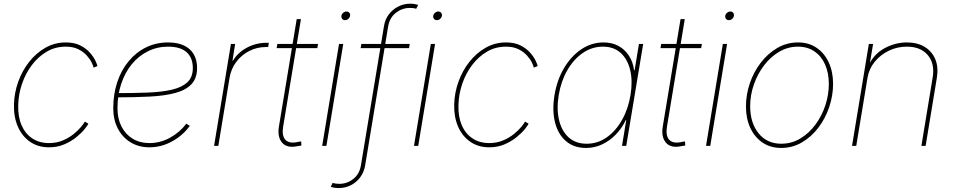

<svg xmlns="http://www.w3.org/2000/svg" viewBox="-20 -774 5069 1019"><path d="M240.2 7.8Q182.1 7.8 139.6 -21.5Q97.2 -50.8 74.7 -102.3Q52.2 -153.8 54.2 -220.2Q55.7 -281.7 76.9 -340.6Q98.1 -399.4 135.3 -446.3Q172.4 -493.2 221.7 -521Q271 -548.8 329.1 -548.8Q374 -548.8 405.3 -533.2Q436.5 -517.6 456.3 -495.4Q476.1 -473.1 485.8 -452.9Q495.6 -432.6 497.1 -423.3L476.6 -415Q475.1 -424.3 466.3 -442.4Q457.5 -460.4 440.2 -479.7Q422.9 -499 395.5 -512.7Q368.2 -526.4 329.1 -526.4Q273.4 -526.4 228 -499.8Q182.6 -473.1 149.2 -428.7Q115.7 -384.3 96.9 -329.3Q78.1 -274.4 76.7 -216.8Q74.7 -155.8 94 -110.4Q113.3 -64.9 150.9 -39.8Q188.5 -14.6 240.2 -14.6Q280.3 -14.6 313.2 -28.6Q346.2 -42.5 370.8 -62.5Q395.5 -82.5 410.6 -101.1Q425.8 -119.6 430.2 -128.4L449.2 -117.7Q444.8 -107.9 428.2 -87.6Q411.6 -67.4 384.5 -45.4Q357.4 -23.4 321 -7.8Q284.7 7.8 240.2 7.8Z M772.9 7.8Q716.3 7.8 673.1 -18.6Q629.9 -44.9 605.5 -91.6Q581.1 -138.2 581.1 -199.2Q581.1 -274.4 602.3 -338.1Q623.5 -401.9 662.8 -449.2Q702.1 -496.6 755.4 -522.7Q808.6 -548.8 872.6 -548.8Q922.4 -548.8 956.5 -532.5Q990.7 -516.1 1008.3 -485.8Q1025.9 -455.6 1025.9 -413.6Q1025.9 -358.4 995.8 -326.9Q965.8 -295.4 910.2 -280.5Q854.5 -265.6 775.6 -261.5Q696.8 -257.3 600.1 -257.3V-279.8Q690.9 -279.8 765.1 -282.7Q839.4 -285.6 892.6 -298.1Q945.8 -310.5 974.6 -337.6Q1003.4 -364.7 1003.4 -412.6Q1003.4 -467.3 970.5 -496.8Q937.5 -526.4 872.6 -526.4Q814 -526.4 764.6 -501.7Q715.3 -477.1 679.2 -432.9Q643.1 -388.7 623.3 -329.1Q603.5 -269.5 603.5 -199.2Q603.5 -143.6 625 -102.1Q646.5 -60.5 684.6 -37.6Q722.7 -14.6 772.9 -14.6Q831.5 -14.6 883.5 -43.7Q935.5 -72.8 968.8 -117.7L987.3 -106Q951.7 -56.2 894.3 -24.2Q836.9 7.8 772.9 7.8Z M1116.2 0 1205.6 -541H1228L1213.9 -452.1H1216.3Q1242.7 -495.6 1290.8 -521.2Q1338.9 -546.9 1395 -546.9Q1399.4 -546.9 1400.9 -546.9Q1402.3 -546.9 1406.7 -546.9L1403.3 -524.4Q1400.9 -524.4 1398.4 -524.4Q1396 -524.4 1391.6 -524.4Q1343.8 -524.4 1302.5 -503.2Q1261.2 -481.9 1233.6 -445.1Q1206.1 -408.2 1198.2 -360.4L1138.7 0Z M1668 -541 1664.1 -518.6H1448.2L1452.1 -541ZM1554.7 -672.4H1577.1L1482.9 -103Q1474.6 -54.2 1494.4 -32.5Q1514.2 -10.7 1558.1 -20Q1563 -21 1568.4 -22Q1573.7 -22.9 1578.6 -23.4L1579.6 -1.5Q1573.7 -1 1568.4 0Q1563 1 1557.1 2Q1502.4 13.2 1476.8 -17.3Q1451.2 -47.9 1460.4 -103Z M1689.9 0 1779.3 -541H1801.8L1712.4 0ZM1811 -667Q1801.8 -667 1796.1 -673.8Q1790.5 -680.7 1792 -689.9Q1793.5 -699.7 1801.5 -706.3Q1809.6 -712.9 1818.8 -712.9Q1828.6 -712.9 1834 -706.3Q1839.4 -699.7 1837.9 -689.9Q1836.4 -680.7 1828.6 -673.8Q1820.8 -667 1811 -667Z M2154.8 -541 2150.9 -518.6H1894L1897.9 -541ZM1777.8 224.1Q1769.5 224.1 1762.5 223.4Q1755.4 222.7 1748.8 221.2Q1742.2 219.7 1735.8 217.3L1745.1 196.8Q1753.4 199.2 1762 200.4Q1770.5 201.7 1780.8 201.7Q1821.8 201.7 1854.7 176Q1887.7 150.4 1895.5 103.5L2017.6 -633.8Q2023.4 -671.9 2044.2 -698.5Q2064.9 -725.1 2094.5 -739.7Q2124 -754.4 2157.2 -754.4Q2169.9 -754.4 2179.9 -752.7Q2189.9 -751 2199.2 -748L2189 -727.5Q2181.2 -730 2173.6 -731Q2166 -731.9 2154.3 -731.9Q2114.3 -731.9 2081.1 -706.1Q2047.9 -680.2 2040 -633.8L1918 103.5Q1911.6 141.1 1890.9 168.2Q1870.1 195.3 1840.8 209.7Q1811.5 224.1 1777.8 224.1Z M2177.2 0 2266.6 -541H2289.1L2199.7 0ZM2298.3 -667Q2289.1 -667 2283.4 -673.8Q2277.8 -680.7 2279.3 -689.9Q2280.8 -699.7 2288.8 -706.3Q2296.9 -712.9 2306.2 -712.9Q2315.9 -712.9 2321.3 -706.3Q2326.7 -699.7 2325.2 -689.9Q2323.7 -680.7 2315.9 -673.8Q2308.1 -667 2298.3 -667Z M2576.7 7.8Q2518.6 7.8 2476.1 -21.5Q2433.6 -50.8 2411.1 -102.3Q2388.7 -153.8 2390.6 -220.2Q2392.1 -281.7 2413.3 -340.6Q2434.6 -399.4 2471.7 -446.3Q2508.8 -493.2 2558.1 -521Q2607.4 -548.8 2665.5 -548.8Q2710.4 -548.8 2741.7 -533.2Q2772.9 -517.6 2792.7 -495.4Q2812.5 -473.1 2822.3 -452.9Q2832 -432.6 2833.5 -423.3L2813 -415Q2811.5 -424.3 2802.7 -442.4Q2793.9 -460.4 2776.6 -479.7Q2759.3 -499 2731.9 -512.7Q2704.6 -526.4 2665.5 -526.4Q2609.9 -526.4 2564.5 -499.8Q2519 -473.1 2485.6 -428.7Q2452.1 -384.3 2433.3 -329.3Q2414.6 -274.4 2413.1 -216.8Q2411.1 -155.8 2430.4 -110.4Q2449.7 -64.9 2487.3 -39.8Q2524.9 -14.6 2576.7 -14.6Q2616.7 -14.6 2649.7 -28.6Q2682.6 -42.5 2707.3 -62.5Q2731.9 -82.5 2747.1 -101.1Q2762.2 -119.6 2766.6 -128.4L2785.6 -117.7Q2781.2 -107.9 2764.6 -87.6Q2748 -67.4 2720.9 -45.4Q2693.8 -23.4 2657.5 -7.8Q2621.1 7.8 2576.7 7.8Z M3090.3 11.2Q3025.9 11.2 2983.6 -25.1Q2941.4 -61.5 2925.5 -125Q2909.7 -188.5 2922.9 -269Q2936 -349.1 2973.4 -412.4Q3010.7 -475.6 3064.9 -512.2Q3119.1 -548.8 3183.1 -548.8Q3227.5 -548.8 3261.7 -530.5Q3295.9 -512.2 3317.6 -479Q3339.4 -445.8 3345.2 -401.4H3348.1L3371.1 -541H3393.6L3303.7 0H3281.2L3303.7 -136.7H3301.3Q3280.3 -92.8 3247.6 -59.3Q3214.8 -25.9 3174.8 -7.3Q3134.8 11.2 3090.3 11.2ZM3093.3 -11.2Q3151.9 -11.2 3200 -44.9Q3248 -78.6 3281 -137Q3314 -195.3 3326.2 -269Q3338.4 -343.3 3324.7 -401.4Q3311 -459.5 3274.4 -492.9Q3237.8 -526.4 3179.7 -526.4Q3122.1 -526.4 3073.2 -492.9Q3024.4 -459.5 2991 -401.4Q2957.5 -343.3 2945.3 -269Q2933.1 -195.3 2947 -137Q2960.9 -78.6 2998 -44.9Q3035.2 -11.2 3093.3 -11.2Z M3705.1 -541 3701.2 -518.6H3485.4L3489.3 -541ZM3591.8 -672.4H3614.3L3520 -103Q3511.7 -54.2 3531.5 -32.5Q3551.3 -10.7 3595.2 -20Q3600.1 -21 3605.5 -22Q3610.8 -22.9 3615.7 -23.4L3616.7 -1.5Q3610.8 -1 3605.5 0Q3600.1 1 3594.2 2Q3539.6 13.2 3513.9 -17.3Q3488.3 -47.9 3497.6 -103Z M3727.1 0 3816.4 -541H3838.9L3749.5 0ZM3848.1 -667Q3838.9 -667 3833.3 -673.8Q3827.6 -680.7 3829.1 -689.9Q3830.6 -699.7 3838.6 -706.3Q3846.7 -712.9 3856 -712.9Q3865.7 -712.9 3871.1 -706.3Q3876.5 -699.7 3875 -689.9Q3873.5 -680.7 3865.7 -673.8Q3857.9 -667 3848.1 -667Z M4126 11.2Q4069.3 11.2 4027.3 -17.1Q3985.4 -45.4 3962.2 -95Q3939 -144.5 3939 -209Q3939 -271.5 3959.5 -331.8Q3980 -392.1 4017.3 -440.9Q4054.7 -489.7 4105.2 -519.3Q4155.8 -548.8 4215.8 -548.8Q4272 -548.8 4313.7 -520.5Q4355.5 -492.2 4378.4 -442.6Q4401.4 -393.1 4401.4 -329.1Q4401.4 -267.1 4381.1 -206.5Q4360.8 -146 4323.7 -96.9Q4286.6 -47.9 4236.1 -18.3Q4185.5 11.2 4126 11.2ZM4126.5 -11.2Q4181.6 -11.2 4227.8 -39.1Q4273.9 -66.9 4307.9 -112.8Q4341.8 -158.7 4360.4 -215.1Q4378.9 -271.5 4378.9 -328.1Q4378.9 -386.7 4359.1 -431.4Q4339.4 -476.1 4302.5 -501.2Q4265.6 -526.4 4215.3 -526.4Q4162.1 -526.4 4116.2 -499.8Q4070.3 -473.1 4035.6 -427.7Q4001 -382.3 3981.2 -325.9Q3961.4 -269.5 3961.4 -210Q3961.4 -121.6 4006.1 -66.4Q4050.8 -11.2 4126.5 -11.2Z M4584 -360.8 4524.4 0H4502L4591.3 -541H4613.8L4594.2 -423.8H4588.4Q4616.7 -486.3 4673.8 -517.6Q4731 -548.8 4793 -548.8Q4849.1 -548.8 4887.9 -524.9Q4926.8 -501 4944.1 -459Q4961.4 -417 4952.1 -360.8L4892.6 0H4870.1L4929.7 -361.3Q4942.4 -435.5 4904.5 -481Q4866.7 -526.4 4793 -526.4Q4741.7 -526.4 4697.3 -504.9Q4652.8 -483.4 4622.3 -446Q4591.8 -408.7 4584 -360.8Z"/></svg>

Font: Inter 17pt Thin
Style: Italic
Weight: 250
Italic angle: -9.3988°
Version: Version 4.001;git-66647c0bb